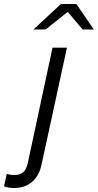

<svg xmlns="http://www.w3.org/2000/svg" viewBox="-134 -726 488 958"><path d="M0 0ZM-114 204 -100 141Q-93 144 -83.5 145.5Q-74 147 -61 147Q-33 147 -17.5 133Q-2 119 5 86L128 -488H200L74 92Q63 149 27 180.5Q-9 212 -63 212Q-76 212 -90 210Q-104 208 -114 204ZM278 -579 204 -667 94 -579H33L170 -706H247L334 -579Z"/></svg>

Font: Red Hat Text
Style: Italic
Weight: 400
Italic angle: -12°
Designer: Pentagram / MCKL
Foundry: Pentagram / MCKL
Version: Version 1.005; Red Hat Text Italic